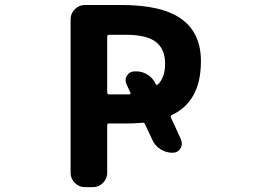

<svg xmlns="http://www.w3.org/2000/svg" viewBox="-20 -775 1040 774"><path d="M502 -394.5Q503.9 -394.5 505.4 -396.5Q506.8 -398.4 505.9 -401.4L490.2 -434.6Q486.3 -443.4 486.3 -451.2Q486.3 -460.9 492.2 -470.7Q502.9 -487.3 523.4 -487.3H529.3Q554.7 -487.3 576.2 -473.1Q597.7 -459 607.4 -436.5Q608.4 -433.6 611.3 -433.1Q614.3 -432.6 616.2 -434.6Q645.5 -461.9 645.5 -518.6Q645.5 -577.1 608.4 -606Q571.3 -634.8 487.3 -634.8H419.9Q412.1 -634.8 412.1 -627V-402.3Q412.1 -394.5 419.9 -394.5H487.3ZM710 -211.9Q712.9 -204.1 712.9 -196.3Q712.9 -185.5 707 -175.8Q696.3 -159.2 675.8 -159.2Q649.4 -159.2 627 -173.3Q604.5 -187.5 593.8 -211.9L564.5 -274.4Q561.5 -281.2 554.7 -280.3Q522.5 -277.3 500 -277.3H419.9Q412.1 -277.3 412.1 -269.5V-78.1Q412.1 -54.7 395 -37.6Q377.9 -20.5 354.5 -20.5H322.3Q298.8 -20.5 281.7 -37.6Q264.6 -54.7 264.6 -78.1V-697.3Q264.6 -720.7 281.7 -737.8Q298.8 -754.9 322.3 -754.9H468.8Q633.8 -754.9 711.9 -698.2Q790 -641.6 790 -528.3Q790 -366.2 672.9 -311.5Q666 -308.6 668.9 -301.8Z"/></svg>

Font: Gen Jyuu Gothic Monospace Bold
Style: Bold
Weight: 700
Designer: [Source Han Sans]
Ryoko NISHIZUKA  (kana & ideographs); Paul D. Hunt (Latin, Greek & Cyrillic); Wenlong ZHANG  (bopomofo
Version: Version 1.002.20150607